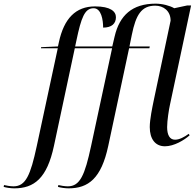

<svg xmlns="http://www.w3.org/2000/svg" viewBox="-160 -790 1068 1050"><path d="M-82 240C26 240 97 186 135 8L249 -526H453L338 9C304 167 278 229 211 229C194 229 171 225 159 222L157 232C170 236 195 240 215 240C323 240 394 186 432 8L546 -526H657L659 -536H548L561 -600C583 -708 613 -759 689 -759C733 -759 773 -731 773 -677L681 -242C673 -203 659 -137 659 -95C659 -30 689 10 742 10C792 10 848 -24 877 -50L872 -58C847 -40 821 -26 797 -26C768 -26 754 -52 754 -95C754 -131 764 -193 769 -215L885 -760H863L793 -745C769 -759 728 -770 691 -770C563 -770 494 -706 467 -591L454 -536H251L258 -569C284 -693 303 -745 352 -745C394 -745 404 -681 404 -639C451 -639 474 -661 474 -696C474 -727 445 -755 360 -755C254 -755 190 -689 162 -559L157 -536L65 -532L64 -526H156L41 9C7 167 -19 229 -86 229C-103 229 -126 225 -138 222L-140 232C-127 236 -102 240 -82 240Z"/></svg>

Font: Noto Serif Display
Style: Italic
Weight: 400
Italic angle: -12°
Designer: Monotype Design Team
Foundry: Monotype Imaging Inc.
Version: Version 2.009